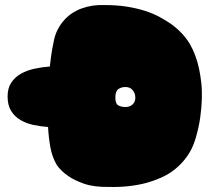

<svg xmlns="http://www.w3.org/2000/svg" viewBox="-20 -728 853 759"><path d="M753 -180Q741 -140 720 -110.5Q699 -81 673 -60Q647 -39 617.5 -26Q588 -13 559 -5Q490 13 412 11Q352 12 313 -1.5Q274 -15 250 -32Q222 -51 205 -75Q186 -107 179 -146.5Q172 -186 170 -226Q141 -228 112.5 -234Q84 -240 61 -253.5Q38 -267 24 -289.5Q10 -312 10 -347Q10 -380 25 -402Q40 -424 63.5 -437Q87 -450 117 -456.5Q147 -463 177 -465Q182 -509 186 -532Q189 -546 191 -557Q196 -588 208 -611Q220 -634 235.5 -650.5Q251 -667 268.5 -678Q286 -689 304 -695Q345 -710 395 -708Q443 -708 483 -701.5Q523 -695 555 -684.5Q587 -674 612.5 -660Q638 -646 658 -632Q704 -598 730 -555Q755 -512 767 -456Q772 -432 775.5 -402.5Q779 -373 778 -338Q777 -303 771.5 -263.5Q766 -224 753 -180ZM476 -384Q459 -384 447.5 -375.5Q436 -367 436 -342Q436 -318 447.5 -311.5Q459 -305 476 -305Q493 -305 504 -315Q515 -325 515 -342Q515 -358 505 -371Q495 -384 476 -384Z"/></svg>

Font: Sniglet
Style: ExtraBold
Weight: 800
Version: Version 2.000; ttfautohint (v0.95) -l 8 -r 50 -G 200 -x 14 -